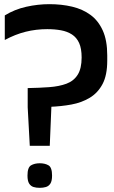

<svg xmlns="http://www.w3.org/2000/svg" viewBox="-20 -884 548 922"><path d="M113 -461Q169 -462 216.5 -465.5Q264 -469 299 -482Q334 -495 353 -525Q372 -555 372 -608Q372 -651 360 -677.5Q348 -704 325.5 -718.5Q303 -733 273 -738.5Q243 -744 207 -744Q153 -744 103 -731.5Q53 -719 3 -692V-810Q50 -839 106 -851.5Q162 -864 217 -864Q276 -864 326.5 -852Q377 -840 414.5 -812.5Q452 -785 473.5 -737.5Q495 -690 495 -618V-593Q495 -523 472.5 -480.5Q450 -438 411 -414.5Q372 -391 322.5 -382Q273 -373 219 -371Q165 -369 113 -369ZM171 18Q154 18 141 14Q128 10 120 -2.5Q112 -15 112 -41Q112 -80 129 -90Q146 -100 171 -100Q196 -100 213 -90Q230 -80 230 -41Q230 -15 222 -2.5Q214 10 200.5 14Q187 18 171 18ZM123 -184 113 -369V-401H228L219 -184Z"/></svg>

Font: Matangi
Style: Bold
Weight: 700
Designer: Prashant Pant
Foundry: The Graphic Ant
Version: Version 3.002